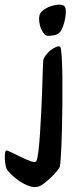

<svg xmlns="http://www.w3.org/2000/svg" viewBox="-136 -652 322 808"><path d="M-107.4 60.5Q-110.4 54.7 -112.8 41.5Q-115.2 28.3 -115.7 15.1Q-116.2 2 -114.7 -8.3Q-113.3 -18.6 -108.4 -18.6Q-103.5 -18.6 -85 -9.3Q-66.4 0 -44.9 10.3Q-23.4 20.5 -5.4 26.9Q12.7 33.2 16.6 26.4Q21.5 18.6 25.4 -13.2Q29.3 -44.9 32.2 -88.4Q35.2 -131.8 37.6 -182.1Q40 -232.4 41.5 -276.9Q43 -321.3 43.9 -354.5Q44.9 -387.7 45.9 -397.5Q46.9 -406.2 55.7 -418.5Q64.5 -430.7 76.2 -439.9Q87.9 -449.2 99.6 -454.1Q111.3 -459 117.2 -455.1Q121.1 -452.1 123.5 -416.5Q126 -380.9 126.5 -328.6Q127 -276.4 126.5 -214.8Q126 -153.3 124.5 -98.6Q123 -43.9 120.6 -2.9Q118.2 38.1 116.2 48.8Q114.3 54.7 103.5 67.9Q92.8 81.1 78.6 94.7Q64.5 108.4 50.3 119.1Q36.1 129.9 27.3 132.8Q7.8 138.7 -13.7 130.9Q-35.2 123 -54.7 109.9Q-74.2 96.7 -88.9 82Q-103.5 67.4 -107.4 60.5ZM137.7 -622.1Q141.6 -614.3 141.1 -600.6Q140.6 -586.9 137.7 -571.8Q134.8 -556.6 129.9 -543Q125 -529.3 120.1 -521.5Q110.4 -506.8 90.8 -503.4Q71.3 -500 61.5 -502Q54.7 -502.9 47.9 -511.7Q41 -520.5 36.1 -532.7Q31.2 -544.9 29.3 -559.6Q27.3 -574.2 30.3 -587.9Q33.2 -600.6 48.8 -611.3Q64.5 -622.1 83 -627.4Q101.6 -632.8 117.2 -632.3Q132.8 -631.8 137.7 -622.1Z"/></svg>

Font: Jolly Lodger
Style: Regular
Weight: 400
Designer: Stuart Sandler
Foundry: Font Diner, Inc
Version: Version 1.000